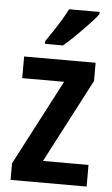

<svg xmlns="http://www.w3.org/2000/svg" viewBox="-54 -803 491 840"><g transform="rotate(5 191.0 -383.0)"><path d="M359 0H25V-73L221 -448H37V-543H351V-463L159 -95H359ZM349 -756Q339 -742 321 -722.5Q303 -703 282 -681.5Q261 -660 240.5 -640.5Q220 -621 202 -606H123V-618Q140 -643 157 -668.5Q174 -694 189 -719Q204 -744 215 -766H349Z"/></g></svg>

Font: Noto Sans Khmer Condensed SemiBold
Style: Regular
Weight: 600
Width: 3
Designer: Danh Hong and the Monotype Design Team
Foundry: Monotype Imaging Inc.
Version: Version 2.004